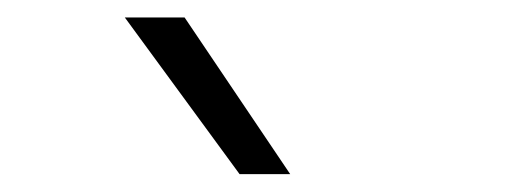

<svg xmlns="http://www.w3.org/2000/svg" viewBox="-20 -828 607 220"><path d="M254.5 -628.5 123 -808H191.5L312.5 -628.5Z"/></svg>

Font: Encode Sans Semi Expanded Light
Style: Regular
Weight: 300
Width: 6
Designer: Multiple Designers
Foundry: Impallari Type
Version: Version 2.000